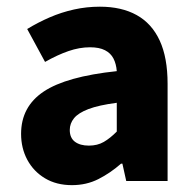

<svg xmlns="http://www.w3.org/2000/svg" viewBox="-20 -528 567 560"><path d="M189.8 12Q144.5 12 111.2 -8Q78 -27.9 59.7 -61.8Q41.5 -95.7 41.5 -137.6Q41.5 -216.9 107.5 -261Q173.5 -305 320.6 -320.5Q319 -341.6 311 -357.2Q303 -372.9 286.2 -381.5Q269.5 -390.1 242.6 -390.1Q211.7 -390.1 179.7 -379Q147.7 -368 111.4 -347.4L59.3 -443.4Q90.8 -462.6 125 -477.4Q159.2 -492.2 195.8 -500.3Q232.4 -508.5 271.4 -508.5Q334.6 -508.5 378.7 -484Q422.8 -459.5 445.8 -409.7Q468.8 -360 468.8 -283.7V0H348.2L337 -50.6H333Q301.7 -23.2 266.9 -5.6Q232.1 12 189.8 12ZM239.2 -103.3Q264.2 -103.3 282.8 -114.1Q301.4 -124.9 320.6 -144.3V-228.2Q268.1 -221.3 238.2 -210Q208.4 -198.6 195.9 -183.2Q183.5 -167.8 183.5 -149Q183.5 -125.8 198.6 -114.5Q213.7 -103.3 239.2 -103.3Z"/></svg>

Font: Source Sans Variable
Style: Regular
Weight: 200
Designer: Paul D. Hunt
Foundry: Adobe Systems Incorporated
Version: Version 3.006;hotconv 1.0.111;makeotfexe 2.5.65597